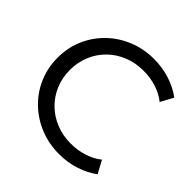

<svg xmlns="http://www.w3.org/2000/svg" viewBox="-215 -1023 1222 1222"><g transform="rotate(45 396.0 -412.0)"><path d="M491.5 16Q569.5 16 637.5 -6.8Q705.5 -29.5 755.5 -67L709.5 -152.5Q668.5 -119.5 613.5 -101.8Q558.5 -84 497.5 -84Q424 -84 362.5 -109Q301 -134 255.8 -178.8Q210.5 -223.5 185.8 -283.2Q161 -343 161 -412Q161 -481 185.8 -540.8Q210.5 -600.5 255.8 -645.2Q301 -690 362.5 -715Q424 -740 497.5 -740Q558.5 -740 613.5 -722.2Q668.5 -704.5 709.5 -671.5L755.5 -757Q704.5 -795.5 636.2 -817.8Q568 -840 491 -840Q398 -840 318 -807.2Q238 -774.5 178 -716.2Q118 -658 84.2 -580Q50.5 -502 50.5 -412Q50.5 -322 84 -244Q117.5 -166 177.8 -107.8Q238 -49.5 318.2 -16.8Q398.5 16 491.5 16Z"/></g></svg>

Font: Spartan Medium
Style: Regular
Weight: 500
Designer: Matt Bailey, Mirko Velimirovic
Foundry: Matt Bailey
Version: Version 1.003; ttfautohint (v1.8.3)